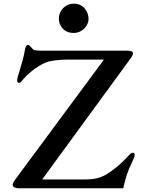

<svg xmlns="http://www.w3.org/2000/svg" viewBox="-20 -1011 791 1031"><path d="M48.3 -19C48.3 -7.8 59.1 0 83.5 0H641.6C656.7 -64.9 666.5 -93.3 689.5 -141.1C699.7 -161.6 703.1 -173.3 703.1 -180.2C703.1 -187.5 698.7 -190.9 692.9 -190.9C687 -190.9 682.1 -187.5 670.4 -175.3C635.3 -137.7 616.7 -121.6 588.9 -100.6C535.2 -58.6 499.5 -47.4 435.5 -47.4H206.5L680.2 -695.8C690.4 -710 694.3 -718.3 694.3 -725.1C694.3 -732.9 685.1 -738.8 664.6 -738.8H207.5C168 -738.8 159.7 -741.7 152.8 -750.5C141.1 -765.6 136.2 -769.5 129.9 -769.5C124 -769.5 117.7 -765.1 114.3 -745.6C101.1 -665.5 72.3 -603.5 72.3 -579.1C72.3 -569.8 75.7 -565.9 81.1 -565.9C87.4 -565.9 91.8 -569.3 98.1 -577.6C121.6 -606.4 170.9 -653.3 229 -676.8C252.4 -685.5 303.2 -690.9 338.4 -690.9H538.1L63.5 -49.3C53.2 -35.2 48.3 -26.9 48.3 -19ZM375.5 -834C423.8 -834 455.6 -875.5 455.6 -908.7C455.6 -946.3 430.2 -991.2 377.4 -991.2C328.6 -991.2 295.9 -952.6 295.9 -910.6C295.9 -877 319.8 -834 375.5 -834Z"/></svg>

Font: Stoke
Style: Light
Weight: 300
Designer: Nicole Fally
Foundry: Nicole Fally
Version: Version 1.001